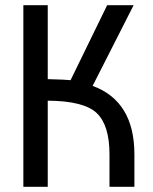

<svg xmlns="http://www.w3.org/2000/svg" viewBox="-20 -720 588 740"><path d="M498 -125V0H402V-125Q402 -238 352.5 -284.5Q303 -331 164 -332V0H70V-700H164V-415Q238 -413 252 -411L393 -700H495L337 -389Q498 -330 498 -125Z"/></svg>

Font: Baumans
Style: Regular
Weight: 400
Designer: Henadij Zarechnjuk
Foundry: Cyreal (www.cyreal.org)
Version: Version 001.001